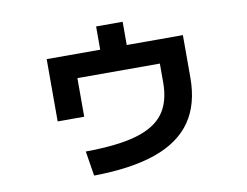

<svg xmlns="http://www.w3.org/2000/svg" viewBox="-72 -719 1082 842"><g transform="rotate(-10 469.0 -297.5)"><path d="M651.4 -326.2V-410.2H284.2V-238.3H166V-515.6H404.3V-619.1H522.5V-515.6H772.5V-326.2Q772.5 -208.5 719.5 -131.8Q666.5 -55.2 558.1 -16.8Q449.7 21.5 282.2 23.4L264.6 -86.9Q406.7 -87.9 491 -112.3Q575.2 -136.7 613.3 -188.5Q651.4 -240.2 651.4 -326.2Z"/></g></svg>

Font: Pretendard JP
Style: Bold
Weight: 700
Designer: Base glyphs from Inter by Rasmus Andersson; Hangeul glyphs from Noto Sans CJK(Source Han Sans) by Jang Soo-young and Kan
Foundry: Kil Hyung-jin
Version: Version 1.309